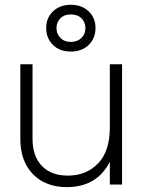

<svg xmlns="http://www.w3.org/2000/svg" viewBox="-20 -767 604 798"><path d="M274.4 -552.7Q228.5 -552.7 200.2 -580.1Q171.9 -608.4 171.9 -650.4Q171.9 -692.4 200.2 -719.7Q228.5 -747.1 274.4 -747.1Q320.3 -747.1 348.6 -719.7Q377 -692.4 377 -650.4Q377 -608.4 348.6 -580.1Q320.3 -552.7 274.4 -552.7ZM274.4 -707Q247.1 -707 231.4 -691.4Q214.8 -674.8 214.8 -650.4Q214.8 -625 231.4 -609.4Q247.1 -592.8 274.4 -592.8Q301.8 -592.8 318.4 -609.4Q335 -625 335 -650.4Q335 -674.8 318.4 -691.4Q301.8 -707 274.4 -707ZM436.5 -500Q449.2 -500 487.3 -500Q487.3 -375 487.3 0Q474.6 0 436.5 0Q436.5 -23.4 436.5 -94.7Q382.8 10.7 257.8 10.7Q168.9 10.7 116.2 -43.9Q64.5 -97.7 64.5 -189.5Q64.5 -293 64.5 -500Q77.1 -500 115.2 -500Q115.2 -421.9 115.2 -189.5Q115.2 -119.1 153.3 -78.1Q192.4 -37.1 261.7 -37.1Q338.9 -37.1 387.7 -87.9Q436.5 -138.7 436.5 -236.3Q436.5 -324.2 436.5 -500Z"/></svg>

Font: LeFont
Style: ExtraLight
Weight: 200
Designer: Leryon MEDIA
Version: Version 1.0